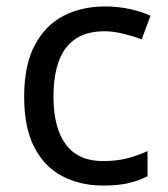

<svg xmlns="http://www.w3.org/2000/svg" viewBox="-20 -566 520 596"><path d="M300 10Q229 10 173.5 -19Q118 -48 86.5 -109Q55 -170 55 -265Q55 -364 88 -426Q121 -488 177.5 -517Q234 -546 306 -546Q347 -546 385 -537.5Q423 -529 447 -517L420 -444Q396 -453 364 -461Q332 -469 304 -469Q146 -469 146 -266Q146 -169 184.5 -117.5Q223 -66 299 -66Q343 -66 376.5 -75Q410 -84 438 -97V-19Q411 -5 378.5 2.5Q346 10 300 10Z"/></svg>

Font: TSCustom
Style: Regular
Weight: 400
Designer: Monotype Design Team
Foundry: Monotype Imaging Inc.
Version: Version 2.004; ttfautohint (v1.8.3) -l 8 -r 50 -G 200 -x 14 